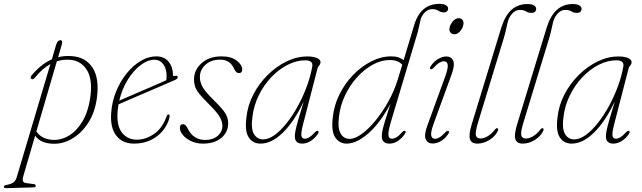

<svg xmlns="http://www.w3.org/2000/svg" viewBox="-100 -739 3338 998"><path d="M82 -336Q72.5 -324 64.5 -328Q59.5 -330.5 59.5 -336Q59.5 -341.5 64 -346.5Q113 -406 169.5 -430.5L191.5 -505.5Q199 -530 214 -530Q227.5 -530 221 -507L202 -441.5Q234.5 -450 270.5 -447.5Q344.5 -443 381 -387.2Q417.5 -331.5 403.5 -228.5Q393.5 -154.5 358.5 -100.5Q323.5 -46.5 274.2 -17.8Q225 11 171.5 8Q142.5 6.5 120.2 -3.2Q98 -13 82.5 -33.5L21 177Q16.5 192 18.8 201.5Q21 211 38 213L73 217.5Q86 219 86 226Q86 234.5 74 235L-66.5 239Q-80 239.5 -80 232Q-80 225 -69 223Q-42 218 -30.2 209.2Q-18.5 200.5 -13 182L162 -406Q120 -383 82 -336ZM173.5 -12Q218 -9.5 259 -34.5Q300 -59.5 329.2 -109.2Q358.5 -159 369 -230.5Q382.5 -325.5 351.8 -374.8Q321 -424 265 -428Q228.5 -431 195.5 -420.5L89 -56Q116 -15.5 173.5 -12Z M781 -129.5Q773.5 -94.5 749.2 -63.2Q725 -32 686.2 -12.2Q647.5 7.5 597 7.5Q536 7.5 504 -34.5Q472 -76.5 478 -153Q482 -211 503.5 -263.5Q525 -316 558.2 -357.2Q591.5 -398.5 631.2 -422.2Q671 -446 712 -446Q754 -446 776.5 -418Q799 -390 799 -350.5Q799 -340.5 810.5 -344.5Q822.5 -348.5 823.5 -338.5Q825 -330.5 810 -323.5Q786 -313 744.8 -295.2Q703.5 -277.5 657.8 -257.8Q612 -238 573.2 -221.5Q534.5 -205 516 -196.5Q513 -180 511.5 -163Q505 -87.5 533.5 -50.2Q562 -13 611.5 -13Q657.5 -13 700.8 -42.8Q744 -72.5 766 -134Q769.5 -144 775.5 -144Q784 -144 781 -129.5ZM702.5 -428.5Q667.5 -428.5 630.8 -400.5Q594 -372.5 564 -324.5Q534 -276.5 520 -216Q538.5 -224 569.2 -237.2Q600 -250.5 635.8 -266Q671.5 -281.5 705.5 -296.2Q739.5 -311 764.5 -322Q766 -330 766 -345Q766 -381.5 748.8 -405Q731.5 -428.5 702.5 -428.5Z M966 -11.5Q1006.5 -11.5 1031.2 -32.5Q1056 -53.5 1056 -85Q1056 -107 1042.2 -131.2Q1028.5 -155.5 985.5 -198Q954.5 -228.5 937.8 -249Q921 -269.5 914.8 -287.2Q908.5 -305 908.5 -326.5Q908.5 -375.5 948 -410.8Q987.5 -446 1052 -446Q1101.5 -446 1130.2 -424Q1159 -402 1159 -377Q1159 -359 1141 -359Q1127 -359 1117 -381.5Q1095.5 -429 1045 -429Q997 -429 968 -402.5Q939 -376 939 -338.5Q939 -314 952 -289Q965 -264 1008.5 -221Q1040 -190.5 1056.8 -170Q1073.5 -149.5 1079.8 -132.8Q1086 -116 1086 -97.5Q1086 -52.5 1050.8 -22.5Q1015.5 7.5 954.5 7.5Q921 7.5 894 -5.2Q867 -18 851 -36.8Q835 -55.5 835 -74Q835 -93.5 851 -93.5Q857 -93.5 863 -89Q869 -84.5 875 -72Q890.5 -40 914 -25.8Q937.5 -11.5 966 -11.5Z M1474.5 -89.5Q1464 -48 1466.8 -33Q1469.5 -18 1484.5 -18Q1495.5 -18 1507.5 -25.2Q1519.5 -32.5 1536 -50.5Q1547 -61.5 1553 -58.5Q1559 -54.5 1552.5 -43.5Q1537 -20 1515 -6.2Q1493 7.5 1470.5 7.5Q1453 7.5 1442.8 -1.5Q1432.5 -10.5 1432.5 -30Q1432.5 -42.5 1436.2 -61.2Q1440 -80 1450 -115.5Q1460 -151 1479 -212Q1428.5 -106 1370 -49.2Q1311.5 7.5 1254.5 7.5Q1214 7.5 1192.8 -25Q1171.5 -57.5 1181 -129.5Q1187.5 -191.5 1217 -248.2Q1246.5 -305 1291.5 -349.5Q1336.5 -394 1389.8 -419.8Q1443 -445.5 1497.5 -445.5Q1530 -445.5 1548 -437.2Q1566 -429 1566 -416Q1566 -406.5 1559 -398.8Q1552 -391 1550 -382ZM1212 -131Q1203.5 -70 1220 -42.2Q1236.5 -14.5 1268 -14.5Q1296 -14.5 1327.5 -37.2Q1359 -60 1390.2 -99.2Q1421.5 -138.5 1448.5 -188Q1475.5 -237.5 1495.2 -291.2Q1515 -345 1523.5 -396Q1527 -425.5 1486.5 -425.5Q1440.5 -425.5 1394.8 -402Q1349 -378.5 1310.2 -337.8Q1271.5 -297 1245.2 -243.8Q1219 -190.5 1212 -131Z M2005.5 -44.5Q1990 -21 1968.8 -6.8Q1947.5 7.5 1924 7.5Q1884.5 7.5 1884.5 -32Q1884.5 -43.5 1888.2 -61.5Q1892 -79.5 1901.8 -112Q1911.5 -144.5 1929.5 -199Q1874 -96.5 1813.2 -44.5Q1752.5 7.5 1702 7.5Q1665 7.5 1643.2 -23.5Q1621.5 -54.5 1629.5 -126Q1635.5 -189.5 1663.8 -247Q1692 -304.5 1735.2 -349.2Q1778.5 -394 1830 -420Q1881.5 -446 1933 -446Q1956 -446 1972 -440.5Q1988 -435 1998 -426L2053 -609Q2086 -719 2184.5 -719Q2206.5 -719 2218 -711.8Q2229.5 -704.5 2229.5 -694.5Q2229.5 -686.5 2224 -680.5Q2218.5 -674.5 2207 -674.5Q2191.5 -674.5 2179 -683Q2166.5 -691.5 2146.5 -691.5Q2124 -691.5 2106.5 -673Q2089 -654.5 2084 -627.5Q2079.5 -608.5 2076.2 -592.8Q2073 -577 2067 -557.5L1934.5 -114.5Q1918.5 -61.5 1918.8 -39.8Q1919 -18 1937.5 -18Q1948 -18 1960.5 -25.2Q1973 -32.5 1989.5 -51Q1999.5 -62 2005.5 -58.5Q2012 -55 2005.5 -44.5ZM1661.5 -128.5Q1654.5 -72 1670.8 -44.5Q1687 -17 1717.5 -17Q1745 -17 1780.8 -43Q1816.5 -69 1852.8 -113.5Q1889 -158 1920 -214Q1951 -270 1969 -330.5L1991 -402.5Q1980.5 -414 1965 -420.5Q1949.5 -427 1926 -427Q1881.5 -427 1837.2 -402.8Q1793 -378.5 1755.2 -336.5Q1717.5 -294.5 1692.5 -241Q1667.5 -187.5 1661.5 -128.5Z M2262 -561Q2248.5 -561 2241.2 -570.5Q2234 -580 2236.5 -594Q2239.5 -611 2253.5 -627.8Q2267.5 -644.5 2283.5 -644.5Q2297 -644.5 2304.2 -635Q2311.5 -625.5 2308.5 -611Q2306 -593.5 2292.2 -577.2Q2278.5 -561 2262 -561ZM2153 -93Q2138 -51.5 2141.5 -34.5Q2145 -17.5 2161.5 -17.5Q2171.5 -17.5 2184.2 -24.8Q2197 -32 2214 -50.5Q2225 -61.5 2230.5 -58.5Q2237.5 -54.5 2230.5 -43.5Q2215 -19.5 2192.8 -6.2Q2170.5 7 2148.5 7Q2123.5 7 2113.2 -14.2Q2103 -35.5 2120.5 -84L2214 -341Q2230 -384.5 2227.2 -402.5Q2224.5 -420.5 2207 -420.5Q2196.5 -420.5 2183.8 -413Q2171 -405.5 2154.5 -387Q2144 -376.5 2138 -379.5Q2131.5 -383.5 2138.5 -394.5Q2154 -418.5 2176.5 -432Q2199 -445.5 2220 -445.5Q2245.5 -445.5 2255.5 -423.8Q2265.5 -402 2247.5 -352.5Z M2641.5 -718Q2665.5 -718 2676.2 -710.5Q2687 -703 2687 -693.5Q2687 -684.5 2681.2 -678.2Q2675.5 -672 2662.5 -672Q2646.5 -672 2634.2 -679.8Q2622 -687.5 2601.5 -687.5Q2579.5 -687.5 2561.2 -667Q2543 -646.5 2537.5 -617.5Q2532.5 -596.5 2528.5 -578Q2524.5 -559.5 2517 -535.5L2385 -103Q2369.5 -52.5 2373.5 -35.8Q2377.5 -19 2397.5 -19Q2414.5 -19 2434.8 -30.8Q2455 -42.5 2473 -66Q2479 -73.5 2484.5 -72.5Q2492 -71 2488.5 -61Q2476.5 -32 2445 -12.2Q2413.5 7.5 2381 7.5Q2351 7.5 2343 -15Q2335 -37.5 2352.5 -94.5L2505 -593.5Q2525 -658 2558.8 -688Q2592.5 -718 2641.5 -718Z M2877.5 -718Q2901.5 -718 2912.2 -710.5Q2923 -703 2923 -693.5Q2923 -684.5 2917.2 -678.2Q2911.5 -672 2898.5 -672Q2882.5 -672 2870.2 -679.8Q2858 -687.5 2837.5 -687.5Q2815.5 -687.5 2797.2 -667Q2779 -646.5 2773.5 -617.5Q2768.5 -596.5 2764.5 -578Q2760.5 -559.5 2753 -535.5L2621 -103Q2605.5 -52.5 2609.5 -35.8Q2613.5 -19 2633.5 -19Q2650.5 -19 2670.8 -30.8Q2691 -42.5 2709 -66Q2715 -73.5 2720.5 -72.5Q2728 -71 2724.5 -61Q2712.5 -32 2681 -12.2Q2649.5 7.5 2617 7.5Q2587 7.5 2579 -15Q2571 -37.5 2588.5 -94.5L2741 -593.5Q2761 -658 2794.8 -688Q2828.5 -718 2877.5 -718Z M3091.5 -89.5Q3081 -48 3083.8 -33Q3086.5 -18 3101.5 -18Q3112.5 -18 3124.5 -25.2Q3136.5 -32.5 3153 -50.5Q3164 -61.5 3170 -58.5Q3176 -54.5 3169.5 -43.5Q3154 -20 3132 -6.2Q3110 7.5 3087.5 7.5Q3070 7.5 3059.8 -1.5Q3049.5 -10.5 3049.5 -30Q3049.5 -42.5 3053.2 -61.2Q3057 -80 3067 -115.5Q3077 -151 3096 -212Q3045.5 -106 2987 -49.2Q2928.5 7.5 2871.5 7.5Q2831 7.5 2809.8 -25Q2788.5 -57.5 2798 -129.5Q2804.5 -191.5 2834 -248.2Q2863.5 -305 2908.5 -349.5Q2953.5 -394 3006.8 -419.8Q3060 -445.5 3114.5 -445.5Q3147 -445.5 3165 -437.2Q3183 -429 3183 -416Q3183 -406.5 3176 -398.8Q3169 -391 3167 -382ZM2829 -131Q2820.5 -70 2837 -42.2Q2853.5 -14.5 2885 -14.5Q2913 -14.5 2944.5 -37.2Q2976 -60 3007.2 -99.2Q3038.5 -138.5 3065.5 -188Q3092.5 -237.5 3112.2 -291.2Q3132 -345 3140.5 -396Q3144 -425.5 3103.5 -425.5Q3057.5 -425.5 3011.8 -402Q2966 -378.5 2927.2 -337.8Q2888.5 -297 2862.2 -243.8Q2836 -190.5 2829 -131Z"/></svg>

Font: Fraunces 72pt Soft Thin
Style: Italic
Weight: 100
Italic angle: -16°
Version: Version 1.000;[0bf87f6ff]